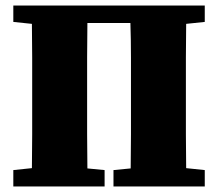

<svg xmlns="http://www.w3.org/2000/svg" viewBox="-20 -672 786 692"><path d="M28 0V-59L95 -66Q96 -126 96 -187.5Q96 -249 96 -310V-342Q96 -403 96 -464Q96 -525 95 -586L28 -593V-652H718V-593L651 -586Q650 -526 650 -465Q650 -404 650 -342V-310Q650 -249 650 -188Q650 -127 651 -66L718 -59V0H389V-59L451 -65Q452 -126 452 -187.5Q452 -249 452 -311V-342Q452 -404 452 -466Q452 -528 450 -589H295Q294 -528 294 -466Q294 -404 294 -342V-311Q294 -250 294 -188.5Q294 -127 295 -65L357 -59V0Z"/></svg>

Font: Source Serif Pro Black
Style: Regular
Weight: 900
Designer: Frank Grießhammer
Foundry: Adobe Systems Incorporated
Version: Version 3.001;hotconv 1.0.111;makeotfexe 2.5.65597